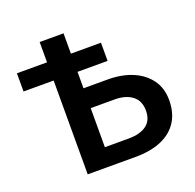

<svg xmlns="http://www.w3.org/2000/svg" viewBox="-126 -851 995 982"><g transform="rotate(-20 371.0 -360.0)"><path d="M188.5 0 189 -720H319L318.5 -100.5H447.5Q510 -100.5 545 -126Q580 -151.5 580 -205Q580 -258.5 544.2 -285.8Q508.5 -313 448.5 -313H237V-421H451Q526.5 -421 584.8 -396.5Q643 -372 676.5 -326Q710 -280 710 -215Q710 -146 679.2 -98Q648.5 -50 590 -25Q531.5 0 448 0ZM25 -510.5V-609.5H482.5V-510.5Z"/></g></svg>

Font: Geologica Roman Medium
Style: Regular
Weight: 500
Designer: Sindre Bremnes, Frode Helland
Foundry: Monokrom Skriftforlag AS
Version: Version 1.010;gftools[0.9.28]